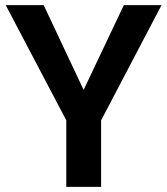

<svg xmlns="http://www.w3.org/2000/svg" viewBox="-20 -731 655 751"><path d="M150.9 -710.9 307.1 -379.4 464.4 -710.9H611.8L375.5 -260.3V0H239.3V-260.3L2.4 -710.9Z"/></svg>

Font: Roboto SemiBold
Style: Regular
Weight: 600
Designer: Christian Robertson
Foundry: Google
Version: Version 3.009; 2024